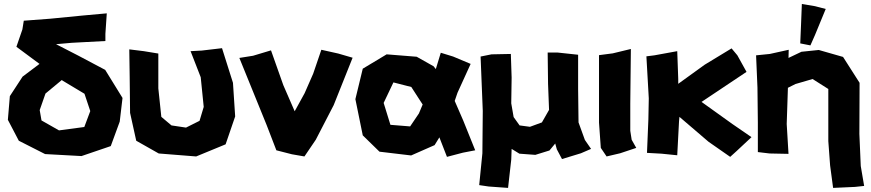

<svg xmlns="http://www.w3.org/2000/svg" viewBox="-20 -752 4271 942"><path d="M503.9 -686.5 385.7 -675.8 226.6 -660.2 96.7 -650.4 89.8 -607.4 60.5 -522.5 173.8 -438.5 90.8 -376 28.3 -280.3 18.6 -164.1 72.3 -61.5 201.2 3.9 379.9 13.7 523.4 -35.2 567.4 -155.3 581.1 -271.5 496.1 -409.2 363.3 -479.5 254.9 -535.2 332 -542 497.1 -550.8V-585.9ZM283.2 -359.4 287.1 -356.4 394.5 -292 422.9 -207 393.6 -128.9 269.5 -112.3 183.6 -161.1 174.8 -211.9 203.1 -293Z M614.3 -509.8 616.2 -377.9 618.2 -198.2 648.4 -61.5 758.8 1 942.4 15.6 1086.9 -43.9 1133.8 -180.7 1123 -345.7 1069.3 -515.6 969.7 -503.9 915 -501 964.8 -373 979.5 -227.5 959 -159.2 892.6 -126 821.3 -136.7 771.5 -178.7 756.8 -318.4V-489.3L685.5 -501Z M1154.3 -467.8 1226.6 -290 1288.1 -138.7 1335.9 -14.6 1412.1 4.9 1473.6 15.6 1529.3 -66.4 1617.2 -236.3 1710 -468.8 1639.6 -489.3 1556.6 -507.8 1516.6 -390.6 1474.6 -294.9 1425.8 -206.1 1370.1 -334 1309.6 -504.9 1221.7 -478.5Z M2142.6 -493.2 2118.2 -413.1 2107.4 -426.8 2024.4 -473.6 1877 -485.4 1759.8 -415 1723.6 -265.6 1759.8 -87.9 1841.8 -7.8 1997.1 10.7 2112.3 -40 2135.7 -78.1 2172.9 17.6 2251 -2.9 2311.5 -14.6 2252.9 -160.2 2210.9 -256.8 2224.6 -296.9 2289.1 -438.5 2203.1 -474.6ZM2035.2 -267.6 2053.7 -239.3 2035.2 -195.3 1992.2 -131.8 1895.5 -139.6 1862.3 -247.1 1910.2 -347.7 1998 -325.2Z M2337.9 -474.6 2348.6 -208 2346.7 0 2331.1 156.2 2377.9 163.1 2472.7 169.9 2488.3 31.2 2490.2 -21.5 2528.3 2 2606.4 7.8 2675.8 -13.7 2704.1 -47.9 2711.9 -19.5 2737.3 28.3 2830.1 0 2879.9 -21.5 2849.6 -65.4 2818.4 -151.4 2816.4 -316.4V-483.4L2716.8 -494.1H2667L2668.9 -340.8L2673.8 -212.9L2638.7 -151.4L2580.1 -129.9L2529.3 -136.7L2500 -177.7L2488.3 -245.1L2490.2 -371.1L2486.3 -487.3L2391.6 -485.4Z M2918.9 -481.4V-285.2V-150.4L2927.7 -26.4L2956.1 15.6L3022.5 0L3101.6 -26.4L3079.1 -66.4L3072.3 -110.4V-244.1L3075.2 -511.7L2986.3 -490.2Z M3151.4 -475.6 3163.1 -269.5 3161.1 -167 3154.3 -2 3225.6 2 3302.7 9.8 3311.5 -157.2 3313.5 -178.7 3456.1 -56.6 3562.5 17.6 3593.8 -10.7 3667 -79.1 3573.2 -143.6 3421.9 -252 3642.6 -399.4 3597.7 -480.5 3569.3 -514.6 3437.5 -434.6 3307.6 -340.8V-364.3L3302.7 -501L3190.4 -480.5Z M3689.5 -480.5 3696.3 -322.3 3698.2 -150.4V-5.9L3755.9 1L3848.6 2.9L3839.8 -143.6L3845.7 -321.3L3882.8 -339.8L3966.8 -364.3L4043.9 -315.4V-59.6L4052.7 59.6L4067.4 169.9L4174.8 165L4219.7 160.2L4203.1 62.5L4196.3 -94.7L4197.3 -345.7L4116.2 -472.7L3997.1 -506.8L3912.1 -498L3848.6 -467.8L3849.6 -507.8L3756.8 -487.3ZM3914.1 -732.4 3910.2 -633.8 3906.2 -539.1 3956.1 -529.3 3978.5 -580.1 4031.2 -708 3978.5 -721.7Z"/></svg>

Font: MaokenAssortedSans-Lite
Style: Lite
Weight: 400
Version: Version 1.400